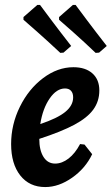

<svg xmlns="http://www.w3.org/2000/svg" viewBox="-20 -745 452 777"><path d="M139 -183Q139 -137 156 -110Q173 -83 203 -83Q231 -83 257.5 -103.5Q284 -124 304 -162L322 -160L353 -121Q326 -64 272 -26Q218 12 163 12Q99 12 62 -35Q25 -82 25 -162Q25 -241 60.5 -313Q96 -385 154.5 -429Q213 -473 277 -473Q326 -473 354 -448Q382 -423 382 -379Q382 -335 357.5 -301.5Q333 -268 280.5 -240Q228 -212 139 -183ZM143 -243Q212 -266 244 -292Q276 -318 276 -351Q276 -368 267.5 -377.5Q259 -387 243 -387Q209 -387 181 -346.5Q153 -306 143 -243ZM75 -665V-676L131 -725H142Q153 -710 187.5 -664Q222 -618 268 -559L237 -532L224 -531Q177 -575 132.5 -614.5Q88 -654 75 -665ZM219 -665V-676L275 -725H286Q297 -710 331.5 -664Q366 -618 412 -559L381 -532L367 -531Q321 -575 276.5 -614.5Q232 -654 219 -665Z"/></svg>

Font: Alegreya
Style: Bold Italic
Weight: 700
Italic angle: -7°
Designer: Juan Pablo del Peral
Foundry: Huerta Tipografica
Version: Version 2.007; ttfautohint (v1.6)